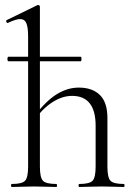

<svg xmlns="http://www.w3.org/2000/svg" viewBox="-20 -745 536 765"><path d="M14 -501Q11 -501 10 -505.5Q9 -510 10 -514.5Q11 -519 14 -519H301Q304 -519 304.5 -514.5Q305 -510 304.5 -505.5Q304 -501 301 -501ZM27 0Q24 0 24 -6Q24 -12 27 -12Q68 -12 80 -25Q92 -38 92 -81V-600Q92 -636 85 -652.5Q78 -669 60 -669Q44 -669 12 -654Q8 -652 5.5 -657.5Q3 -663 7 -665L130 -725Q131 -725 131 -725Q131 -725 132 -725Q135 -725 137 -723Q139 -721 139 -718V-81Q139 -38 151 -25Q163 -12 205 -12Q207 -12 207 -6Q207 0 205 0Q187 0 164.5 -1Q142 -2 116 -2Q91 -2 67.5 -1Q44 0 27 0ZM296 0Q293 0 293 -6Q293 -12 296 -12Q337 -12 349 -25Q361 -38 361 -81V-244Q361 -363 267 -363Q228 -363 188.5 -337.5Q149 -312 120 -269L116 -281Q163 -343 206 -369.5Q249 -396 294 -396Q348 -396 378 -366.5Q408 -337 408 -275V-81Q408 -38 420 -25Q432 -12 474 -12Q476 -12 476 -6Q476 0 474 0Q456 0 433.5 -1Q411 -2 385 -2Q360 -2 336.5 -1Q313 0 296 0Z"/></svg>

Font: Cormorant Garamond Light Light
Style: Regular
Weight: 300
Version: Version 4.001